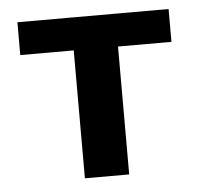

<svg xmlns="http://www.w3.org/2000/svg" viewBox="-39 -461 522 501"><g transform="rotate(-5 222.0 -210.5)"><path d="M164 0V-421H280V0ZM24 -335V-421H420V-335Z"/></g></svg>

Font: Ysabeau
Style: Bold
Weight: 700
Designer: Christian Thalmann (Catharsis Fonts)
Version: Version 2.000;gftools[0.9.27.dev2+g8671c4b]